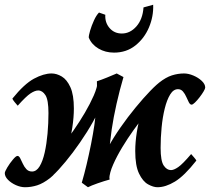

<svg xmlns="http://www.w3.org/2000/svg" viewBox="-25 -765 880 805"><path d="M-4.9 -39.1Q-4.9 -45.4 5.6 -63Q16.1 -80.6 29.1 -95.9Q42 -111.3 48.3 -111.3Q54.7 -111.3 59.8 -101.3Q64.9 -91.3 70.8 -78.4Q76.7 -65.4 85.7 -55.7Q94.7 -45.9 109.4 -45.9Q127.9 -45.9 141.1 -67.6Q154.3 -89.4 162.4 -125.5Q170.4 -161.6 174.3 -204.8Q178.2 -248 178.2 -291Q178.2 -346.2 165.5 -366Q152.8 -385.7 135.3 -385.7Q121.6 -385.7 102.8 -373.3Q84 -360.8 49.3 -321.8Q44.4 -327.1 36.4 -336.9Q28.3 -346.7 26.9 -351.6Q76.7 -413.1 117.4 -435.1Q158.2 -457 191.4 -457Q212.4 -457 233.9 -444.3Q255.4 -431.6 270 -399.7Q284.7 -367.7 284.7 -310.1Q284.7 -272.9 278.1 -230Q271.5 -187 258.8 -145.8Q246.1 -104.5 227.5 -70.8Q209 -37.1 185.1 -18.6Q156.2 3.9 130.9 12Q105.5 20 80.1 20Q61.5 20 41.7 11.2Q22 2.4 8.5 -11.2Q-4.9 -24.9 -4.9 -39.1ZM175.3 -11.7 208.5 -122.1Q218.8 -132.3 239.3 -158.4Q259.8 -184.6 284.2 -219.5Q308.6 -254.4 330.8 -292.2Q353 -330.1 368.2 -364.7Q383.3 -399.4 384.8 -424.3L411.6 -368.2Q406.2 -336.9 386.5 -295.9Q366.7 -254.9 338.9 -210.7Q311 -166.5 280.3 -125.7Q249.5 -85 221.7 -54.7Q193.8 -24.4 175.3 -11.7ZM464.4 -457 492.7 -441.9Q476.6 -387.2 463.6 -329.6Q450.7 -272 443.4 -222.7Q434.1 -157.2 431.4 -108.9Q428.7 -60.5 434.6 -12.2Q412.6 -6.3 384.8 3.4Q356.9 13.2 343.8 20L317.9 1Q328.1 -33.2 338.1 -75.4Q348.1 -117.7 356.7 -160.6Q365.2 -203.6 370.6 -240.2Q378.4 -294.4 380.6 -342.3Q382.8 -390.1 381.3 -424.3Q399.9 -430.2 423.6 -439.9Q447.3 -449.7 464.4 -457ZM652.8 -426.3 611.8 -315.9Q601.1 -305.2 580.3 -279.5Q559.6 -253.9 534.9 -219.5Q510.3 -185.1 487.5 -147.5Q464.8 -109.9 449.5 -75.2Q434.1 -40.5 433.1 -14.6L400.9 -80.6Q407.7 -109.4 429.2 -148.9Q450.7 -188.5 480.7 -231.4Q510.7 -274.4 543.5 -314.2Q576.2 -354 605 -383.8Q633.8 -413.6 652.8 -426.3ZM835.4 -397.9Q835.4 -393.1 828.6 -381.6Q821.8 -370.1 811.8 -357.2Q801.8 -344.2 792.5 -335.2Q783.2 -326.2 778.3 -326.2Q772 -326.2 766.8 -335.9Q761.7 -345.7 756.1 -358.6Q750.5 -371.6 742.2 -381.3Q733.9 -391.1 721.2 -391.1Q702.1 -391.1 688.5 -368.9Q674.8 -346.7 665.8 -310.3Q656.7 -273.9 652.6 -230.7Q648.4 -187.5 648.4 -145Q648.4 -90.3 661.4 -71Q674.3 -51.8 691.9 -51.8Q704.1 -51.8 722.4 -64.5Q740.7 -77.1 776.4 -119.1Q780.3 -114.7 788.3 -105.5Q796.4 -96.2 798.3 -91.8Q747.6 -27.3 708.5 -3.7Q669.4 20 635.3 20Q617.7 20 595.7 7.8Q573.7 -4.4 557.9 -37.4Q542 -70.3 542 -131.8Q542 -168.5 548.6 -210.7Q555.2 -252.9 567.9 -293.5Q580.6 -334 599.1 -366.9Q617.7 -399.9 642.1 -418.5Q670.4 -440.9 695.8 -449Q721.2 -457 746.6 -457Q765.1 -457 785.9 -448.2Q806.6 -439.5 821 -425.8Q835.4 -412.1 835.4 -397.9ZM576.7 -733.9 617.2 -745.1Q619.1 -696.3 599.6 -650.1Q580.1 -604 542.5 -574.2Q504.9 -544.4 453.1 -544.4Q416.5 -544.4 387.7 -561.5Q358.9 -578.6 347.2 -607.4Q346.7 -615.7 352.8 -636.5Q358.9 -657.2 368.9 -679.2Q378.9 -701.2 390.1 -712.4L416.5 -703.1Q414.6 -670.4 434.3 -647.5Q454.1 -624.5 485.8 -624.5Q520.5 -624.5 546.9 -654.3Q573.2 -684.1 576.7 -733.9Z"/></svg>

Font: Gentium Plus
Style: Bold Italic
Weight: 700
Italic angle: -8°
Designer: Victor Gaultney, Annie Olsen, Iska Routamaa, Becca Hirsbrunner
Foundry: SIL International
Version: Version 6.101